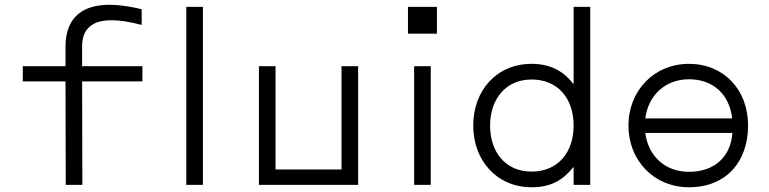

<svg xmlns="http://www.w3.org/2000/svg" viewBox="-20 -779 3240 809"><path d="M580 -500H326V-583C326 -665 376 -727 577 -674V-740C324 -802 256 -700 256 -583V-500H76V-436H256L257 0H327L326 -436H580Z M765 0H835V-750H765Z M1489 -500H1419V-65H1141V-500H1071V0H1489Z M1795 -500H1725V0H1795ZM1699 -637H1821V-750H1699Z M2220 10C2306 10 2354 -23 2397 -76V0H2467V-750H2397V-424C2359 -474 2305 -510 2220 -510C2073 -510 1974 -398 1974 -250C1974 -103 2073 10 2220 10ZM2045 -250C2045 -358 2108 -444 2220 -444C2328 -444 2397 -367 2397 -250C2397 -138 2332 -56 2220 -56C2109 -56 2045 -139 2045 -250Z M2628 -250C2628 -103 2735 10 2883 10C3042 10 3132 -100 3132 -250C3132 -401 3030 -510 2883 -510C2736 -510 2628 -397 2628 -250ZM2699 -219H3066C3059 -117 2989 -55 2883 -55C2782 -55 2711 -122 2699 -219ZM2699 -280C2711 -377 2783 -445 2883 -445C2986 -445 3054 -380 3065 -280Z"/></svg>

Font: altertype_V2
Style: Regular
Weight: 400
Designer: Simon Renaud
Version: Version 2.001;Glyphs 3.1.2 (3151)